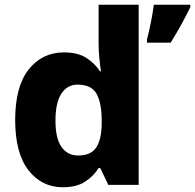

<svg xmlns="http://www.w3.org/2000/svg" viewBox="-20 -780 823 810"><path d="M245 10Q156 10 100 -62Q44 -134 44 -274Q44 -415 101 -487Q158 -559 250 -559Q308 -559 344 -536Q380 -513 402 -479H406Q403 -497 399.5 -530.5Q396 -564 396 -597V-760H565V0H437L403 -71H396Q375 -37 339 -13.5Q303 10 245 10ZM309 -124Q363 -124 385.5 -157Q408 -190 409 -257V-272Q409 -345 387.5 -384Q366 -423 307 -423Q264 -423 239 -385Q214 -347 214 -271Q214 -196 239.5 -160Q265 -124 309 -124ZM783 -750Q766 -715 746 -678.5Q726 -642 700 -600H600V-613Q608 -643 616.5 -685.5Q625 -728 629 -760H783Z"/></svg>

Font: Noto Sans Bengali ExtraBold
Style: Regular
Weight: 800
Designer: Jelle Bosma - Monotype Design Team
Foundry: Monotype Imaging Inc.
Version: Version 2.003; ttfautohint (v1.8.4.7-5d5b)